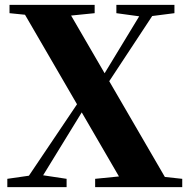

<svg xmlns="http://www.w3.org/2000/svg" viewBox="-20 -767 779 787"><path d="M10 0V-34L121 -50H147L253 -34V0ZM67 0 337 -401 366 -382H360L340 -347L127 0ZM370 0V-34L530 -50H579L727 -34V0ZM402 -395 370 -410H376L395 -444L579 -747H634ZM493 0 59 -747H246L680 0ZM19 -713V-747H368V-713L220 -698H167ZM457 -713V-747H695V-713L586 -699H559Z"/></svg>

Font: Noto Serif JP ExtraLight Black
Style: Regular
Weight: 900
Version: Version 2.003-H1;hotconv 1.1.1;makeotfexe 2.6.0